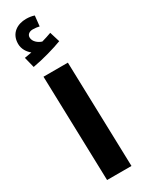

<svg xmlns="http://www.w3.org/2000/svg" viewBox="-257 -1031 805 1064"><g transform="rotate(-30 145.0 -499.0)"><path d="M39 -746C107 -758 183 -780 233 -799L213 -864C194 -857 173 -850 151 -844C128 -851 101 -871 101 -899C101 -917 116 -929 139 -929C154 -929 167 -927 180 -924L187 -990C173 -995 154 -998 135 -998C81 -998 28 -969 28 -900C28 -867 46 -840 68 -822C56 -820 42 -817 22 -814ZM78 0H234L215 -672H59Z"/></g></svg>

Font: Noto Sans Arabic UI SmCn XBd
Style: Regular
Weight: 800
Width: 4
Designer: Monotype Design Team, Nadine Chahine and Nizar Qandah
Foundry: Monotype Imaging Inc.
Version: Version 2.010